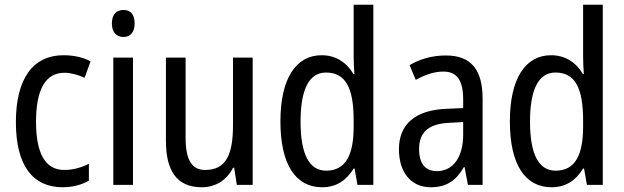

<svg xmlns="http://www.w3.org/2000/svg" viewBox="-20 -780 2633 810"><path d="M245 10C284 10 325 0 355 -18V-89C323 -73 288 -63 251 -63C172 -63 132 -131 132 -266C132 -403 172 -473 252 -473C279 -473 310 -464 337 -452L362 -521C333 -537 294 -547 248 -547C119 -547 47 -448 47 -265C47 -80 119 10 245 10Z M501 -738C471 -738 452 -719 452 -681C452 -644 471 -624 501 -624C530 -624 548 -644 548 -681C548 -719 531 -738 501 -738ZM541 -537H458V0H541Z M1046 -537H963V-253C963 -126 933 -63 845 -63C789 -63 763 -106 763 -199V-537H680V-186C680 -62 724 10 831 10C887 10 936 -18 963 -72H968L979 0H1046Z M1339 10C1400 10 1442 -20 1472 -69H1476L1488 0H1555V-760H1472V-543C1472 -523 1473 -494 1475 -468H1471C1442 -517 1396 -547 1337 -547C1228 -547 1163 -448 1163 -268C1163 -86 1227 10 1339 10ZM1356 -60C1283 -60 1248 -132 1248 -267C1248 -399 1282 -474 1355 -474C1439 -474 1472 -408 1472 -272V-246C1472 -122 1436 -60 1356 -60Z M1861 -546C1804 -546 1751 -531 1708 -505L1734 -443C1774 -465 1812 -478 1850 -478C1907 -478 1934 -443 1934 -359V-324L1864 -321C1732 -316 1663 -256 1663 -150C1663 -58 1710 10 1797 10C1864 10 1904 -18 1937 -75H1940L1954 0H2016V-363C2016 -483 1970 -546 1861 -546ZM1877 -262 1934 -265V-213C1934 -113 1889 -58 1823 -58C1777 -58 1748 -87 1748 -151C1748 -220 1785 -258 1877 -262Z M2307 10C2368 10 2410 -20 2440 -69H2444L2456 0H2523V-760H2440V-543C2440 -523 2441 -494 2443 -468H2439C2410 -517 2364 -547 2305 -547C2196 -547 2131 -448 2131 -268C2131 -86 2195 10 2307 10ZM2324 -60C2251 -60 2216 -132 2216 -267C2216 -399 2250 -474 2323 -474C2407 -474 2440 -408 2440 -272V-246C2440 -122 2404 -60 2324 -60Z"/></svg>

Font: Noto Sans Telugu Condensed
Style: Regular
Weight: 400
Width: 3
Designer: Jelle Bosma - Monotype Design Team
Foundry: Monotype Imaging Inc.
Version: Version 2.005